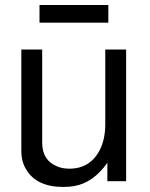

<svg xmlns="http://www.w3.org/2000/svg" viewBox="-20 -721 596 764"><path d="M481.9 0H407.2V-73.2Q351.1 5.9 276.9 19Q256.8 22.9 231.9 22.9Q125 22.9 84 -46.9Q64.9 -78.1 64.9 -120.1V-523.9H147.9V-152.8Q147.9 -83 207 -59.1Q228 -49.8 255.9 -49.8Q340.8 -49.8 378.9 -127.9Q398.9 -169.9 398.9 -227.1V-523.9H481.9ZM411.1 -701.2V-630.9H137.2V-701.2Z"/></svg>

Font: SolaimanLipi
Style: Normal
Weight: 400
Designer: Solaiman Karim
Foundry: Al Mamun Sumon
Version: Version 2.000